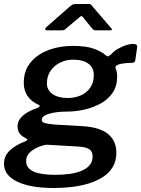

<svg xmlns="http://www.w3.org/2000/svg" viewBox="-52 -768 707 962"><path d="M219 174Q100 174 34 142Q-32 110 -32 53Q-32 12 -1.5 -15.5Q29 -43 73 -59Q83 -63 84.5 -67Q86 -71 78 -75Q57 -85 46.5 -99Q36 -113 36 -135Q36 -159 51.5 -177Q67 -195 90 -207.5Q113 -220 135 -227Q144 -231 146.5 -235.5Q149 -240 141 -243Q105 -259 86 -287Q67 -315 67 -353Q67 -401 87.5 -435.5Q108 -470 143 -493Q178 -516 222 -527Q266 -538 312 -538Q382 -538 421 -523Q460 -508 480 -489Q486 -483 494 -488Q502 -493 509 -500Q523 -515 541.5 -525Q560 -535 579.5 -541.5Q599 -548 614 -548Q625 -548 630.5 -544.5Q636 -541 635 -530L627 -474Q626 -461 621.5 -457Q617 -453 608 -453Q592 -453 577 -451.5Q562 -450 553 -448Q520 -441 528 -423Q531 -417 533 -407Q535 -397 535 -384Q535 -337 512.5 -303.5Q490 -270 452.5 -249.5Q415 -229 371.5 -219Q328 -209 284 -209Q276 -209 255.5 -208Q235 -207 212 -202.5Q189 -198 173 -189.5Q157 -181 157 -167Q157 -156 172.5 -151.5Q188 -147 222 -144L359 -136Q448 -131 489.5 -96.5Q531 -62 531 -3Q531 39 512.5 69.5Q494 100 462 120Q430 140 390 152Q350 164 305.5 169Q261 174 219 174ZM225 108Q265 108 299 103Q333 98 358.5 87Q384 76 398 58.5Q412 41 412 16Q412 -9 395 -20.5Q378 -32 336 -34L180 -43Q157 -39 134 -28.5Q111 -18 95 -1.5Q79 15 79 39Q79 75 116 91.5Q153 108 225 108ZM287 -277Q322 -277 351.5 -289.5Q381 -302 399.5 -328Q418 -354 418 -393Q418 -428 391.5 -448.5Q365 -469 314 -469Q279 -469 249.5 -454.5Q220 -440 201.5 -413.5Q183 -387 183 -350Q183 -317 211 -297Q239 -277 287 -277ZM408 -627 366 -679Q359 -688 355.5 -687.5Q352 -687 342 -678L279 -625Q273 -619 268.5 -617.5Q264 -616 256 -616H182Q175 -616 174.5 -621.5Q174 -627 179 -631L301 -738Q308 -744 314.5 -746Q321 -748 332 -748H393Q402 -748 406 -743Q410 -738 413 -734L504 -628Q511 -621 509 -618.5Q507 -616 498 -616H426Q420 -616 416 -619Q412 -622 408 -627Z"/></svg>

Font: Libre Franklin Thin SemiBold
Style: Italic
Weight: 600
Italic angle: -8°
Version: Version 3.000